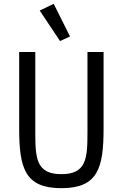

<svg xmlns="http://www.w3.org/2000/svg" viewBox="-20 -969 640 1001"><path d="M80 -698V-299C80 -92 110 12 300 12C490 12 520 -92 520 -299V-698H436V-279C436 -144 431 -61 300 -61C169 -61 164 -144 164 -279V-698ZM293 -755 345 -779 260 -949 187 -914Z"/></svg>

Font: IBM Plex Mono
Style: Regular
Weight: 400
Monospace: yes
Designer: Mike Abbink, Paul van der Laan, Pieter van Rosmalen
Foundry: Bold Monday
Version: Version 2.004